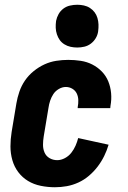

<svg xmlns="http://www.w3.org/2000/svg" viewBox="-20 -780 540 808"><path d="M211 8Q181 8 151.5 2Q122 -4 98 -18.5Q74 -33 57 -55.5Q40 -78 32 -106Q24 -134 24 -164Q24 -194 29 -225L49 -345Q53 -369 61.5 -394Q70 -419 85 -441Q100 -463 121.5 -480.5Q143 -498 167 -509Q191 -520 216.5 -524Q242 -528 267 -528Q294 -528 320 -524Q346 -520 368.5 -508.5Q391 -497 408.5 -479Q426 -461 435.5 -438Q445 -415 447.5 -388.5Q450 -362 445 -335L444 -325H307V-329Q310 -344 309.5 -359Q309 -374 303 -386.5Q297 -399 284.5 -406.5Q272 -414 257 -414Q242 -414 227.5 -405.5Q213 -397 204.5 -384Q196 -371 191 -356Q186 -341 184 -326L164 -206Q161 -188 161 -170.5Q161 -153 167.5 -138Q174 -123 188.5 -114.5Q203 -106 221 -106Q237 -106 253 -114.5Q269 -123 280 -137Q291 -151 298 -167Q305 -183 309 -199L437 -171Q430 -147 418.5 -123.5Q407 -100 391 -79Q375 -58 354.5 -40.5Q334 -23 310 -12Q286 -1 261 3.5Q236 8 211 8ZM305 -580Q291 -580 277 -583Q263 -586 251 -593.5Q239 -601 231.5 -611.5Q224 -622 219.5 -635.5Q215 -649 214.5 -663Q214 -677 216 -692Q219 -707 226.5 -720.5Q234 -734 246.5 -743.5Q259 -753 274.5 -756.5Q290 -760 305 -760Q319 -760 333 -757Q347 -754 358.5 -746.5Q370 -739 378 -728.5Q386 -718 390 -704.5Q394 -691 394.5 -677Q395 -663 393 -648Q391 -633 383 -619.5Q375 -606 362.5 -596.5Q350 -587 335 -583.5Q320 -580 305 -580Z"/></svg>

Font: Iosevka Term Curly Heavy
Style: Italic
Weight: 900
Italic angle: -9°
Designer: Belleve Invis
Foundry: Belleve Invis
Version: Version 32.3.0